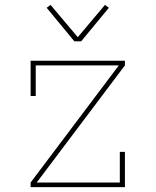

<svg xmlns="http://www.w3.org/2000/svg" viewBox="-20 -770 640 790"><path d="M106 0V-19L469 -501H127V-375H106V-520H494V-501L131 -19H473V-145H494V0ZM286 -600 172 -738 188 -750 300 -617 412 -750 428 -738 314 -600Z"/></svg>

Font: Iosevka Etoile Thin
Style: Regular
Weight: 100
Designer: Belleve Invis
Foundry: Belleve Invis
Version: Version 22.1.2; ttfautohint (v1.8.4)